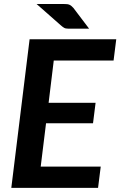

<svg xmlns="http://www.w3.org/2000/svg" viewBox="-20 -914 586 934"><path d="M545.5 -723 532.5 -619.5H241.5L216.5 -414H445L432.5 -314.5H204L178 -103.5H470L457 0H35L124 -723ZM290.5 -894.5Q300 -894.5 306.5 -893.8Q313 -893 318 -890.8Q323 -888.5 327.2 -885Q331.5 -881.5 337 -875.5L413.5 -774.5H312.5Q299 -774.5 291.8 -778.8Q284.5 -783 275 -791.5L158 -894.5Z"/></svg>

Font: Lato TR
Style: Bold Italic
Weight: 700
Italic angle: -12°
Designer: Lukasz Dziedzic
Foundry: tyPoland Lukasz Dziedzic
Version: Version 1.104 2013